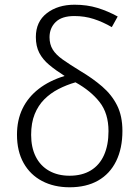

<svg xmlns="http://www.w3.org/2000/svg" viewBox="-20 -784 592 814"><path d="M296 -764Q349 -764 393 -750.5Q437 -737 479 -714L454 -669Q416 -691 377.5 -703.5Q339 -716 295 -716Q242 -716 216 -690.5Q190 -665 190 -626Q190 -596 203.5 -574Q217 -552 246 -531.5Q275 -511 319 -484Q373 -452 413.5 -417Q454 -382 476.5 -337Q499 -292 499 -229Q499 -155 472.5 -101Q446 -47 396 -18.5Q346 10 275 10Q209 10 158.5 -16.5Q108 -43 80 -93Q52 -143 52 -213Q52 -275 75.5 -323.5Q99 -372 144 -407Q189 -442 254 -462Q216 -486 188.5 -509Q161 -532 146.5 -560Q132 -588 132 -627Q132 -692 178.5 -728Q225 -764 296 -764ZM300 -435Q262 -424 228 -406.5Q194 -389 168 -363Q142 -337 127 -300Q112 -263 112 -212Q112 -159 131.5 -120Q151 -81 188 -60Q225 -39 275 -39Q328 -39 365 -61.5Q402 -84 421 -126.5Q440 -169 440 -228Q440 -303 402.5 -351Q365 -399 300 -435Z"/></svg>

Font: Noto Sans Display Light
Style: Regular
Weight: 300
Designer: Monotype Design Team
Foundry: Monotype Imaging Inc.
Version: Version 2.003